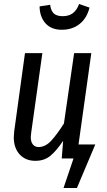

<svg xmlns="http://www.w3.org/2000/svg" viewBox="-20 -793 534 961"><path d="M178 -761 231 -769Q235 -738 250 -725Q265 -712 294 -712Q324 -712 344 -726.5Q364 -741 376 -773L428 -755Q415 -702 378.5 -673Q342 -644 289 -644Q237 -644 208 -676Q179 -708 178 -761ZM457 -70 365 148H298L348 0H289L296 -88Q263 -39 232.5 -13.5Q202 12 157 12Q108 12 78.5 -20Q49 -52 49 -106Q49 -115 51 -135L105 -527H192L136 -128Q134 -114 134 -107Q134 -83 144.5 -70Q155 -57 173 -57Q208 -57 238 -90.5Q268 -124 300 -175L351 -527H437L373 -70Z"/></svg>

Font: Fira Sans Compressed
Style: Italic
Weight: 400
Width: 1
Italic angle: -8°
Designer: bBox Type GmbH & Carrois Corporate GbR & Edenspiekermann AG
Foundry: bBox Type GmbH & Carrois Corporate GbR & Edenspiekermann AG
Version: Version 4.301